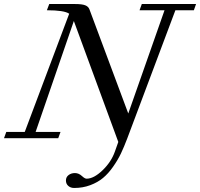

<svg xmlns="http://www.w3.org/2000/svg" viewBox="-52 -683 989 949"><path d="M-32.2 0 -21 -30.8H70.3L290 -615.2Q265.6 -632.3 179.7 -632.3L191.4 -663.1H319.3Q353 -663.1 368.9 -657Q384.8 -650.9 390.1 -636.7L582 -122.1L761.2 -632.3H637.7L648.9 -663.1H917L906.2 -632.3H814.9L576.7 2Q561 43.5 545.7 75.7Q530.3 107.9 506.8 141.4Q483.4 174.8 457.3 196.5Q431.2 218.3 394.3 232.2Q357.4 246.1 314.5 246.1Q296.9 246.1 285.4 235.8Q273.9 225.6 273.9 209Q273.9 192.4 286.9 182.4Q299.8 172.4 318.4 172.4Q337.4 172.4 353.5 187.5Q367.2 200.2 376 200.2Q411.6 200.2 454.6 158.9Q497.6 117.7 515.6 66.9L532.7 18.6L313 -579.1L124 -30.8H247.1L235.8 0Z"/></svg>

Font: Elstob 10pt
Style: Italic
Weight: 400
Italic angle: -20°
Designer: Peter S. Baker
Version: Version 1.015